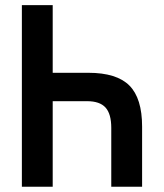

<svg xmlns="http://www.w3.org/2000/svg" viewBox="-20 -713 626 733"><path d="M404.8 0V-224.6Q404.8 -278.3 382.8 -302.5Q360.8 -326.7 312.5 -326.7H181.2V0H63.5V-693.4H181.2V-435.1H317.4Q425.3 -435.1 473.9 -386.5Q522.5 -337.9 522.5 -229.5V0Z"/></svg>

Font: Cascadia Code SemiBold
Style: Regular
Weight: 600
Monospace: yes
Designer: Aaron Bell
Foundry: Saja Typeworks
Version: Version 2404.023; ttfautohint (v1.8.4)